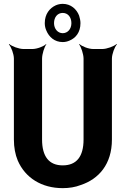

<svg xmlns="http://www.w3.org/2000/svg" viewBox="-20 -965 655 995"><path d="M305 -108C234 -108 198 -154 198 -242V-661C198 -685 210 -722 220 -735L219 -737C208 -725 172 -711 148 -711H102C78 -711 41 -725 28 -737L26 -735C38 -722 52 -685 52 -661V-242C52 -201 59 -164 72 -133C111 -43 196 10 305 10C338 10 370 5 398 -6C492 -37 560 -114 560 -242V-661C560 -685 574 -722 586 -735L584 -737C571 -725 534 -711 510 -711H463C439 -711 403 -725 392 -737L390 -735C400 -722 413 -685 413 -661V-242C413 -154 377 -108 305 -108ZM212 -845C212 -831 215 -818 220 -807C234 -773 263 -747 305 -747C318 -747 330 -750 341 -755C372 -768 397 -797 397 -845C397 -858 394 -871 390 -884C377 -918 347 -945 305 -945C292 -945 279 -942 268 -937C238 -923 212 -893 212 -845ZM305 -898C332 -898 350 -876 350 -845C350 -815 331 -793 305 -793C279 -793 260 -816 260 -845C260 -876 278 -898 305 -898Z"/></svg>

Font: Asimov
Style: EdgeNar
Weight: 500
Designer: Google
Version: Version 2.000980: 2014